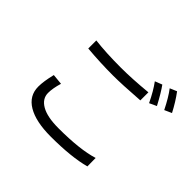

<svg xmlns="http://www.w3.org/2000/svg" viewBox="-191 -1097 1382 1382"><g transform="rotate(45 500.0 -406.0)"><path d="M724.6 -780.3 779.3 -801.8Q813.5 -754.9 861.3 -665L806.6 -639.6Q766.6 -723.6 724.6 -780.3ZM835.9 -820.3 888.7 -842.8Q934.6 -781.2 973.6 -706.1L918.9 -681.6Q875 -769.5 835.9 -820.3ZM218.8 -608.4V-690.4Q331.1 -676.8 481.4 -676.8Q595.7 -676.8 748 -691.4V-609.4Q573.2 -596.7 481.4 -596.7Q354.5 -596.7 218.8 -608.4ZM178.7 -297.9 259.8 -290Q240.2 -224.6 240.2 -177.7Q240.2 -119.1 299.3 -85Q358.4 -50.8 473.6 -50.8Q691.4 -50.8 813.5 -88.9L814.5 -3.9Q686.5 31.2 475.6 31.2Q324.2 31.2 241.2 -18.1Q158.2 -67.4 158.2 -160.2Q158.2 -213.9 178.7 -297.9Z"/></g></svg>

Font: Gen Shin Gothic Regular
Style: Regular
Weight: 400
Designer: [Source Han Sans]
Ryoko NISHIZUKA  (kana & ideographs); Paul D. Hunt (Latin, Greek & Cyrillic); Wenlong ZHANG  (bopomofo
Version: Version 1.002.20150607